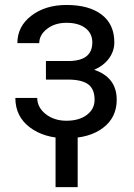

<svg xmlns="http://www.w3.org/2000/svg" viewBox="-20 -558 548 788"><path d="M298.8 210H208V-40H298.8ZM358.9 -383.8Q358.9 -420.9 330.6 -442.6Q302.2 -464.4 252.9 -464.4Q205.1 -464.4 173.1 -439.5Q141.1 -414.6 141.1 -380.9H51.3Q51.3 -449.7 108.9 -493.7Q166.5 -537.6 252.9 -537.6Q345.7 -537.6 397.5 -497.8Q449.2 -458 449.2 -384.3Q449.2 -348.6 427.7 -318.8Q406.2 -289.1 366.7 -271.5Q459 -240.2 459 -148.4Q459 -75.7 402.8 -33.2Q346.7 9.3 252.9 9.3Q161.6 9.3 102.3 -35.4Q43 -80.1 43 -156.2H132.8Q132.8 -117.7 167.2 -90.1Q201.7 -62.5 252.9 -62.5Q304.7 -62.5 336.4 -86.4Q368.2 -110.4 368.2 -148.4Q368.2 -192.9 341.6 -212.2Q314.9 -231.4 258.8 -231.4H168.5V-307.6H266.6Q358.9 -310.1 358.9 -383.8Z"/></svg>

Font: Mardoto
Style: Regular
Weight: 400
Designer: Christian Robertson, Vahan Hovhannisyan
Foundry: Google
Version: Version 1.000